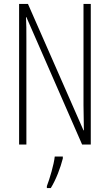

<svg xmlns="http://www.w3.org/2000/svg" viewBox="-20 -734 557 975"><path d="M441 0V-714H404V-202C404 -172 405 -120 406 -72H404L122 -714H77V0H114V-526C114 -579 114 -615 112 -647H114L397 0ZM299 71V61H258C254 101 232 175 218 211V221H238C265 177 287 118 299 71Z"/></svg>

Font: Noto Sans Thai ExtCond ExtLt
Style: Regular
Weight: 200
Width: 2
Designer: Monotype Design Team
Foundry: Monotype Imaging Inc.
Version: Version 2.002